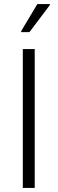

<svg xmlns="http://www.w3.org/2000/svg" viewBox="-20 -931 285 951"><path d="M93 -688H152V0H93ZM85 -777 165 -911H227V-906L126 -772H85Z"/></svg>

Font: Saira SemiCondensed Light
Style: Regular
Weight: 300
Width: 4
Designer: Hector Gatti with collaboration of the Omnibus-Type team
Foundry: Omnibus-Type
Version: Version 0.072; ttfautohint (v1.8)